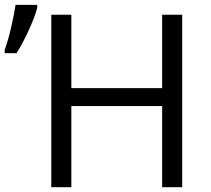

<svg xmlns="http://www.w3.org/2000/svg" viewBox="-41 -775 873 795"><path d="M713.4 0H630.4V-335.9H254.4V0H171.4V-713.9H254.4V-410.2H630.4V-713.9H713.4ZM-21.5 -568.8Q-8.3 -604 4.6 -659.4Q17.6 -714.8 23.4 -754.9H113.3V-743.7Q104.5 -707.5 77.9 -649.7Q51.3 -591.8 27.3 -554.7H-21.5Z"/></svg>

Font: HunimalSansv1.5
Style: Regular
Weight: 400
Foundry: Ascender Corporation
Version: Version 1.10